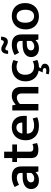

<svg xmlns="http://www.w3.org/2000/svg" viewBox="1268 -1986 919 3494"><g transform="rotate(-90 1727.0 -239.5)"><path d="M70 -433Q114 -457 159 -470.5Q204 -484 258 -484Q300 -484 334 -474.5Q368 -465 393 -444Q418 -423 431.5 -389.5Q445 -356 445 -308V0H352L340 -50H337Q286 10 192 10Q117 10 75 -29.5Q33 -69 33 -132Q33 -172 50 -201Q67 -230 96.5 -249Q126 -268 167 -277.5Q208 -287 256 -287H326V-320Q326 -359 303 -375.5Q280 -392 241 -392Q213 -392 181.5 -383Q150 -374 112 -352ZM327 -212 273 -210Q207 -208 181 -187.5Q155 -167 155 -138Q155 -101 177 -88Q199 -75 228 -75Q257 -75 283.5 -89.5Q310 -104 327 -130Z M845 -389H714V-151Q714 -117 730.5 -104.5Q747 -92 773 -92Q793 -92 815 -96Q837 -100 852 -107L870 -23Q851 -15 818.5 -7.5Q786 0 749 0Q668 0 632.5 -33Q597 -66 597 -132V-389H525V-475H597V-623H714V-475H845Z M1365 -211H1042V-207Q1042 -142 1082.5 -110Q1123 -78 1189 -78Q1228 -78 1258.5 -85Q1289 -92 1317 -104L1340 -21Q1311 -8 1271 1Q1231 10 1178 10Q1125 10 1078.5 -4Q1032 -18 997 -48Q962 -78 941.5 -124Q921 -170 921 -234Q921 -290 938 -336Q955 -382 986 -415Q1017 -448 1061 -466Q1105 -484 1158 -484Q1253 -484 1309 -426Q1365 -368 1365 -265ZM1244 -293Q1244 -314 1239 -333.5Q1234 -353 1223 -368Q1212 -383 1194.5 -391.5Q1177 -400 1153 -400Q1108 -400 1079 -370Q1050 -340 1044 -291Z M1581 0H1463V-475H1555L1570 -412Q1604 -446 1643 -465Q1682 -484 1730 -484Q1807 -484 1849 -441.5Q1891 -399 1891 -321V0H1773V-307Q1773 -345 1753.5 -368.5Q1734 -392 1695 -392Q1666 -392 1636 -376.5Q1606 -361 1581 -335Z M2261 -78Q2293 -78 2317.5 -85.5Q2342 -93 2359 -102L2382 -19Q2361 -8 2326.5 0.5Q2292 9 2250 10L2232 47Q2270 50 2292 69Q2314 88 2314 117Q2314 138 2305 153.5Q2296 169 2280 179.5Q2264 190 2243.5 195Q2223 200 2199 200Q2175 200 2154.5 196Q2134 192 2120 187L2135 136Q2160 145 2187 145Q2210 145 2223 138Q2236 131 2236 114Q2236 97 2218 87.5Q2200 78 2155 78L2188 5Q2146 -2 2110 -21Q2074 -40 2048 -70.5Q2022 -101 2007.5 -142Q1993 -183 1993 -236Q1993 -292 2011.5 -338Q2030 -384 2063.5 -416.5Q2097 -449 2143.5 -466.5Q2190 -484 2246 -484Q2277 -484 2310 -478Q2343 -472 2381 -454L2356 -370Q2333 -383 2309 -390Q2285 -397 2259 -397Q2193 -397 2153 -356.5Q2113 -316 2113 -239Q2113 -194 2126 -163Q2139 -132 2160 -113Q2181 -94 2207.5 -86Q2234 -78 2261 -78Z M2472 -433Q2516 -457 2561 -470.5Q2606 -484 2660 -484Q2702 -484 2736 -474.5Q2770 -465 2795 -444Q2820 -423 2833.5 -389.5Q2847 -356 2847 -308V0H2754L2742 -50H2739Q2688 10 2594 10Q2519 10 2477 -29.5Q2435 -69 2435 -132Q2435 -172 2452 -201Q2469 -230 2498.5 -249Q2528 -268 2569 -277.5Q2610 -287 2658 -287H2728V-320Q2728 -359 2705 -375.5Q2682 -392 2643 -392Q2615 -392 2583.5 -383Q2552 -374 2514 -352ZM2729 -212 2675 -210Q2609 -208 2583 -187.5Q2557 -167 2557 -138Q2557 -101 2579 -88Q2601 -75 2630 -75Q2659 -75 2685.5 -89.5Q2712 -104 2729 -130ZM2493 -551Q2493 -608 2516 -641.5Q2539 -675 2584 -675Q2604 -675 2621.5 -668Q2639 -661 2654 -652Q2669 -643 2683 -636Q2697 -629 2710 -629Q2730 -629 2737 -645Q2744 -661 2746 -679H2806Q2806 -623 2783.5 -589.5Q2761 -556 2717 -556Q2694 -556 2675.5 -563Q2657 -570 2641 -578.5Q2625 -587 2612 -594Q2599 -601 2588 -601Q2569 -601 2561.5 -587Q2554 -573 2553 -551Z M3418 -241Q3418 -182 3399.5 -135Q3381 -88 3348 -56Q3315 -24 3271 -7Q3227 10 3176 10Q3125 10 3081.5 -6Q3038 -22 3006 -52.5Q2974 -83 2956 -128Q2938 -173 2938 -231Q2938 -291 2956.5 -338.5Q2975 -386 3008 -418Q3041 -450 3085 -467Q3129 -484 3180 -484Q3231 -484 3274.5 -468.5Q3318 -453 3350 -422Q3382 -391 3400 -346Q3418 -301 3418 -241ZM3296 -236Q3296 -279 3286 -309.5Q3276 -340 3259.5 -359Q3243 -378 3221.5 -387Q3200 -396 3177 -396Q3154 -396 3133 -388.5Q3112 -381 3096 -362.5Q3080 -344 3070 -313Q3060 -282 3060 -236Q3060 -194 3070 -164.5Q3080 -135 3096.5 -115.5Q3113 -96 3134.5 -87Q3156 -78 3179 -78Q3201 -78 3222.5 -86Q3244 -94 3260 -112Q3276 -130 3286 -160.5Q3296 -191 3296 -236Z"/></g></svg>

Font: Mukta Malar SemiBold
Style: Regular
Weight: 600
Designer: Aadarsh Rajan, Girish Dalvi, Yashodeep Gholap
Foundry: Ek Type
Version: Version 2.538;PS 1.000;hotconv 16.6.51;makeotf.lib2.5.65220;